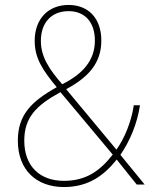

<svg xmlns="http://www.w3.org/2000/svg" viewBox="-20 -745 626 775"><path d="M257 -725C175 -725 120 -669 120 -580C120 -510 152 -462 209 -393C105 -335 52 -280 52 -177C52 -59 127 10 238 10C338 10 401 -38 451 -101L532 0H564L466 -120C504 -175 534 -246 545 -320H520C510 -252 482 -186 450 -141L247 -385C335 -432 389 -489 389 -581C389 -673 335 -725 257 -725ZM257 -700C323 -700 363 -655 363 -581C363 -503 316 -447 231 -405C178 -466 145 -516 145 -580C145 -653 187 -700 257 -700ZM224 -373 435 -121C385 -57 329 -15 238 -15C141 -15 78 -74 78 -177C78 -270 125 -319 224 -373Z"/></svg>

Font: Noto Sans Lao SemiCondensed Thin
Style: Regular
Weight: 100
Width: 4
Designer: Monotype Design Team
Foundry: Monotype Imaging Inc.
Version: Version 2.003